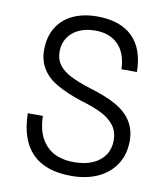

<svg xmlns="http://www.w3.org/2000/svg" viewBox="-83 -795 765 877"><g transform="rotate(10 300.0 -356.0)"><path d="M61.5 -234.5H131.5Q132.5 -148 177.5 -99.5Q222.5 -51 307.5 -51Q357.5 -51 394 -67Q430.5 -83 450 -112.2Q469.5 -141.5 469.5 -180.5Q469.5 -220.5 448.5 -248.5Q427.5 -276.5 390.5 -295.5Q353.5 -314.5 297.5 -331Q227.5 -353 175.5 -382.5Q131 -408 107.8 -445.8Q84.5 -483.5 84.5 -531.5Q84.5 -593.5 111.2 -637Q138 -680.5 186 -702.8Q234 -725 297.5 -725Q405 -725 461.8 -669.2Q518.5 -613.5 519.5 -506.5H448Q445 -582 406 -621Q367 -660 300 -660Q257.5 -660 224.8 -645Q192 -630 173.8 -602.2Q155.5 -574.5 155.5 -537Q155.5 -502.5 173.2 -477.5Q191 -452.5 227.2 -433.5Q263.5 -414.5 323.5 -396Q363.5 -383.5 393.5 -371.5Q423.5 -359.5 448.5 -345Q542 -290.5 542 -191Q542 -128 512 -81.8Q482 -35.5 428.8 -11.2Q375.5 13 306.5 13Q185.5 13 124.5 -49.5Q63.5 -112 61.5 -234.5Z"/></g></svg>

Font: JuliaMono
Style: Regular
Weight: 400
Monospace: yes
Designer: cormullion
Foundry: corm
Version: Version 0.055; ttfautohint (v1.8.4)